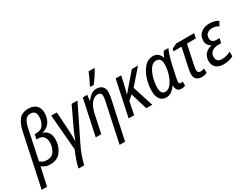

<svg xmlns="http://www.w3.org/2000/svg" viewBox="-114 -1528 3264 2504"><g transform="rotate(-30 1517.5 -276.5)"><path d="M-37 240H44L104 -34Q125 -17 156 -3.5Q187 10 231 10Q339 10 394 -68Q449 -146 449 -244Q449 -308 419 -348.5Q389 -389 341 -399Q420 -416 459 -473.5Q498 -531 498 -613Q498 -684 457 -724.5Q416 -765 344 -765Q243 -765 197.5 -706Q152 -647 132 -555ZM222 -61Q159 -61 118 -99L214 -555Q228 -617 254 -656Q280 -695 333 -695Q374 -695 393.5 -671Q413 -647 413 -607Q413 -541 380 -487.5Q347 -434 272 -434H247L232 -363H257Q314 -363 340 -329.5Q366 -296 366 -241Q366 -180 332.5 -120.5Q299 -61 222 -61Z M518 240H604Q631 114 698 -23L950 -536H862L730 -257Q693 -179 663 -96H660Q661 -134 660 -179Q659 -224 657 -258L639 -536H555L600 -2Q573 59 551.5 119.5Q530 180 518 240Z M1137 240H1219L1343 -335Q1348 -358 1351.5 -383Q1355 -408 1355 -430Q1355 -488 1323 -517Q1291 -546 1240 -546Q1190 -546 1153 -517.5Q1116 -489 1091 -451H1087L1097 -536H1030L916 0H999L1054 -260Q1077 -371 1121.5 -422.5Q1166 -474 1214 -474Q1271 -474 1271 -417Q1271 -400 1267.5 -379Q1264 -358 1259 -335ZM1184 -606H1235Q1261 -638 1299.5 -696Q1338 -754 1351 -781L1352 -793H1266Q1253 -758 1228 -704.5Q1203 -651 1185 -619Z M1411 0H1494L1533 -192L1600 -253L1677 0H1767L1667 -313L1862 -536H1768L1549 -281H1547Q1555 -308 1562.5 -338Q1570 -368 1577 -397L1608 -536H1525Z M1975 10Q2021 10 2056 -15.5Q2091 -41 2122 -83H2125Q2124 -44 2141.5 -17Q2159 10 2206 10Q2238 10 2262 -3V-65Q2247 -59 2233 -59Q2206 -59 2206 -91Q2206 -112 2214 -146L2253 -328Q2267 -390 2285 -446.5Q2303 -503 2320 -536H2253Q2240 -522 2228.5 -500Q2217 -478 2209 -458H2205Q2192 -497 2163.5 -521.5Q2135 -546 2087 -546Q2015 -546 1962 -488.5Q1909 -431 1879.5 -341.5Q1850 -252 1850 -156Q1850 -75 1884 -32.5Q1918 10 1975 10ZM2002 -60Q1934 -60 1934 -160Q1934 -224 1953.5 -297.5Q1973 -371 2009 -423Q2045 -475 2095 -475Q2172 -475 2172 -380Q2172 -354 2168 -322Q2164 -290 2154 -252Q2135 -178 2094.5 -119Q2054 -60 2002 -60Z M2512 11Q2557 11 2589 -7V-72Q2555 -60 2532 -60Q2487 -60 2487 -107Q2487 -121 2489.5 -137.5Q2492 -154 2496 -173L2558 -465H2692L2707 -536H2437L2363 -500L2356 -465H2476L2415 -179Q2403 -131 2403 -94Q2403 -38 2433 -13.5Q2463 11 2512 11Z M2841 10Q2886 10 2923.5 -0.5Q2961 -11 2987 -25V-96Q2957 -80 2925 -70Q2893 -60 2857 -60Q2771 -60 2771 -138Q2771 -190 2807.5 -218Q2844 -246 2902 -246H2947L2961 -314H2917Q2838 -314 2838 -384Q2838 -428 2867 -452Q2896 -476 2940 -476Q2996 -476 3037 -447L3072 -511Q3016 -546 2937 -546Q2863 -546 2811.5 -505Q2760 -464 2760 -390Q2760 -351 2777.5 -325.5Q2795 -300 2822 -287V-283Q2761 -272 2724 -231Q2687 -190 2687 -124Q2687 -64 2726 -27Q2765 10 2841 10Z"/></g></svg>

Font: Noto Sans UI SemiCondensed
Style: Italic
Weight: 400
Width: 4
Italic angle: -12°
Designer: Monotype Design Team
Foundry: Monotype Imaging Inc.
Version: Version 1.901